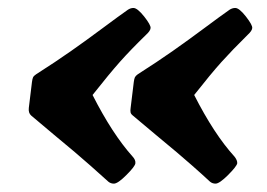

<svg xmlns="http://www.w3.org/2000/svg" viewBox="-20 -507 660 475"><path d="M51.3 -240.2 59.1 -304.2Q60.1 -312 61.8 -315.7Q63.5 -319.3 69.3 -323.2Q117.7 -354 156.2 -381.1Q194.8 -408.2 234.1 -437.5Q273.4 -466.8 296.4 -482.9Q303.2 -487.3 310.1 -487.3Q319.8 -487.3 336.7 -466.1Q353.5 -444.8 352.5 -437.5Q352.1 -430.7 341.3 -420.9Q303.7 -384.3 277.3 -354.7Q251 -325.2 209 -272Q257.8 -175.8 308.1 -119.6Q315.9 -111.3 314.9 -103Q314 -95.2 292.7 -74Q271.5 -52.7 261.7 -52.7Q253.9 -52.7 248 -57.6Q227.1 -76.7 204.3 -96.7Q181.6 -116.7 164.8 -130.9Q147.9 -145 114 -173.3Q80.1 -201.7 57.1 -221.2Q49.8 -227.5 51.3 -240.2ZM303.2 -240.2 311 -304.2Q312 -312 313.7 -315.7Q315.4 -319.3 320.8 -323.2Q369.1 -354 407.7 -381.1Q446.3 -408.2 485.6 -437.5Q524.9 -466.8 547.9 -482.9Q554.7 -487.3 562 -487.3Q571.8 -487.3 588.4 -466.1Q605 -444.8 604 -437.5Q603.5 -430.7 592.8 -420.9Q554.2 -382.8 527.8 -353.5Q501.5 -324.2 460.4 -272Q509.8 -174.8 560.1 -119.6Q567.4 -110.4 566.9 -103Q565.4 -95.2 544.2 -74Q522.9 -52.7 513.2 -52.7Q505.4 -52.7 499.5 -57.6Q478.5 -77.1 454.8 -97.9Q431.2 -118.7 417.5 -130.1Q403.8 -141.6 364.7 -174.1Q325.7 -206.5 308.6 -221.2Q303.7 -225.1 303 -229.2Q302.2 -233.4 303.2 -240.2Z"/></svg>

Font: Cooper* ExtraBold
Style: Italic
Weight: 800
Italic angle: -7°
Designer: Owen Earl
Foundry: indestructible type*
Version: Version 0.001